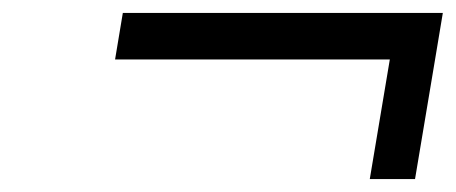

<svg xmlns="http://www.w3.org/2000/svg" viewBox="-20 -550 705 297"><path d="M653 -458 622 -273H552L583 -458H158L170 -530H665Z"/></svg>

Font: Be Vietnam
Style: Italic
Weight: 400
Italic angle: -9.33299°
Designer: Gabriel Lam
Foundry: TypeRant
Version: Version 3.000